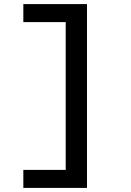

<svg xmlns="http://www.w3.org/2000/svg" viewBox="-20 -780 640 938"><path d="M405 -760V138H94V50H301V-672H94V-760Z"/></svg>

Font: IBM Plex Mono SemiBold
Style: Regular
Weight: 600
Monospace: yes
Designer: Mike Abbink, Paul van der Laan, Pieter van Rosmalen
Foundry: Bold Monday
Version: Version 2.3